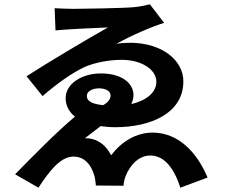

<svg xmlns="http://www.w3.org/2000/svg" viewBox="-20 -813 1040 889"><path d="M50 -6 158 56C207 -18 258 -88 321 -88C364 -88 400 -59 417 1C421 16 422 28 424 46L552 47C552 35 557 15 561 4C584 -54 626 -93 676 -93C735 -93 783 -44 815 56L941 9C891 -110 805 -199 686 -199C613 -199 543 -159 495 -94C463 -153 420 -174 373 -173C395 -190 421 -210 446 -229C467 -226 490 -224 514 -224C678 -224 829 -289 829 -436C829 -533 733 -612 589 -615C567 -615 542 -614 519 -610C586 -648 686 -691 740 -707L674 -793C660 -789 631 -783 603 -780C554 -775 352 -772 320 -772C292 -772 249 -774 233 -775L237 -672C299 -679 442 -684 480 -686C377 -628 199 -522 103 -460L177 -368C251 -432 316 -476 368 -501C418 -524 487 -536 544 -536C634 -536 704 -492 704 -434C704 -384 656 -347 588 -331C594 -344 598 -358 598 -373C598 -429 542 -473 447 -473C361 -473 284 -427 284 -358C284 -323 300 -295 327 -273C241 -201 126 -84 50 -6ZM382 -369C382 -392 411 -404 438 -404C470 -404 492 -391 492 -371C492 -356 483 -341 458 -326C399 -332 382 -348 382 -369Z"/></svg>

Font: GenEiGothic-pro-Regular
Style: Bold
Weight: 700
Designer: Ryoko NISHIZUKA (kana & ideographs); Paul D. Hunt (Latin, Greek & Cyrillic); Wenlong ZHANG (bopomofo); Sandoll Communica
Foundry: Adobe Systems Incorporated; o_tamon
Version: Version 1.000.140830